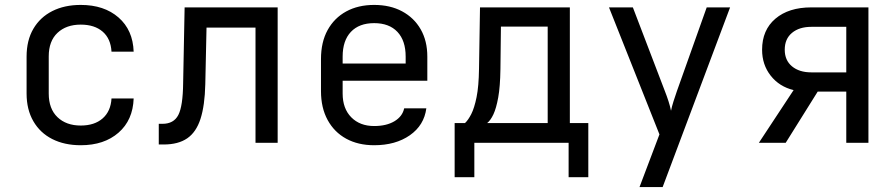

<svg xmlns="http://www.w3.org/2000/svg" viewBox="-20 -580 3640 780"><path d="M308 10Q242 10 192.5 -15Q143 -40 115.5 -87.5Q88 -135 88 -200V-350Q88 -416 115.5 -463Q143 -510 192.5 -535Q242 -560 308 -560Q403 -560 461.5 -509Q520 -458 523 -370H433Q430 -423 397 -451.5Q364 -480 308 -480Q249 -480 213.5 -446.5Q178 -413 178 -351V-200Q178 -138 213.5 -104Q249 -70 308 -70Q364 -70 397 -99Q430 -128 433 -180H523Q520 -92 461.5 -41Q403 10 308 10Z M625 7V-77H640Q686 -77 704.5 -113Q723 -149 724 -242L730 -550H1108V0H1018V-468H819L814 -238Q812 -151 794.5 -97Q777 -43 740.5 -18Q704 7 645 7Z M1500 10Q1435 10 1386.5 -16.5Q1338 -43 1311 -92.5Q1284 -142 1284 -210V-340Q1284 -409 1311 -458Q1338 -507 1386.5 -533.5Q1435 -560 1500 -560Q1565 -560 1613.5 -534Q1662 -508 1689 -461Q1716 -414 1716 -350V-252H1372V-200Q1372 -139 1407 -103.5Q1442 -68 1500 -68Q1550 -68 1582.5 -87.5Q1615 -107 1622 -140H1712Q1703 -71 1645 -30.5Q1587 10 1500 10ZM1628 -313V-350Q1628 -415 1594.5 -450.5Q1561 -486 1500 -486Q1439 -486 1405.5 -450.5Q1372 -415 1372 -350V-322H1635Z M1827 140V-80H1869Q1882 -92 1894.5 -116.5Q1907 -141 1916 -185Q1925 -229 1926 -301L1930 -550H2295V-80H2370V140H2290V0H1907V140ZM1959 -80H2205V-472H2015L2013 -299Q2012 -228 2004 -184Q1996 -140 1984.5 -115.5Q1973 -91 1959 -80Z M2578 180 2659 -34 2454 -550H2551L2681 -210Q2689 -190 2696 -168Q2703 -146 2706 -130Q2709 -146 2716 -168Q2723 -190 2730 -210L2851 -550H2946L2672 180Z M3063 0 3204 -214Q3146 -228 3111 -272.5Q3076 -317 3076 -378Q3076 -458 3130 -504Q3184 -550 3276 -550H3508V0H3418V-208H3302L3172 0ZM3276 -286H3418V-471H3276Q3227 -471 3197.5 -446.5Q3168 -422 3168 -378Q3168 -335 3197.5 -310.5Q3227 -286 3276 -286Z"/></svg>

Font: JetBrains Mono
Style: Regular
Weight: 400
Monospace: yes
Designer: Philipp Nurullin, Konstantin Bulenkov
Foundry: JetBrains
Version: Version 2.305